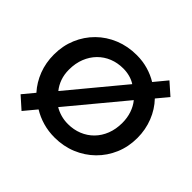

<svg xmlns="http://www.w3.org/2000/svg" viewBox="-186 -954 1203 1203"><g transform="rotate(45 415.0 -352.5)"><path d="M152 43.5 73.5 -26.5 137 -103Q93.5 -151.5 69.2 -214.5Q45 -277.5 45 -350Q45 -428 73 -494.5Q101 -561 151 -610.5Q201 -660 268.5 -687.5Q336 -715 415 -715Q468.5 -715 515.8 -701.2Q563 -687.5 602 -663.5L671.5 -747.5L750 -678L687 -602.5Q733.5 -554 759.2 -488.8Q785 -423.5 785 -350Q785 -272.5 756.8 -206Q728.5 -139.5 678.2 -90Q628 -40.5 560.8 -12.8Q493.5 15 415 15Q360.5 15 311.2 0.8Q262 -13.5 220.5 -39ZM226.5 -208 523.5 -566Q500.5 -581 472.5 -588.5Q444.5 -596 415 -596Q364.5 -596 321.5 -578.8Q278.5 -561.5 246.5 -529Q214.5 -496.5 196.5 -451.2Q178.5 -406 178.5 -350Q178.5 -307 191.2 -271.2Q204 -235.5 226.5 -208ZM415 -104Q465.5 -104 508.8 -121.5Q552 -139 584 -171.5Q616 -204 633.8 -249.5Q651.5 -295 651.5 -350Q651.5 -395.5 638.2 -434.2Q625 -473 601 -502L297 -136Q322 -121 352 -112.5Q382 -104 415 -104Z"/></g></svg>

Font: Geologica Roman Medium
Style: Regular
Weight: 500
Designer: Sindre Bremnes, Frode Helland
Foundry: Monokrom Skriftforlag AS
Version: Version 1.010;gftools[0.9.28]